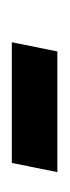

<svg xmlns="http://www.w3.org/2000/svg" viewBox="81 -466 115 317"><g transform="rotate(90 138.5 -307.5)"><path d="M249 -269.5H49.8L64.9 -344.7H264.2Z"/></g></svg>

Font: RobotoCondensed-Italic
Style: Italic
Weight: 400
Designer: Google
Version: Version 1.200311; 2013